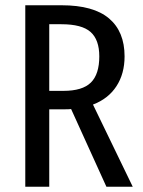

<svg xmlns="http://www.w3.org/2000/svg" viewBox="-20 -709 542 729"><path d="M384 0 250 -295Q243 -294 229 -294H167V0H76V-689H214Q335 -689 394 -639Q453 -589 453 -495Q453 -429 422 -381.5Q391 -334 333 -312L484 0ZM357 -495Q357 -558 324 -587.5Q291 -617 213 -617H167V-364H221Q293 -364 325 -395.5Q357 -427 357 -495Z"/></svg>

Font: Fira Sans Extra Condensed
Style: Regular
Weight: 400
Width: 1
Designer: Carrois Corporate & Edenspiekermann AG
Foundry: Carrois Corporate GbR & Edenspiekermann AG
Version: Version 4.203